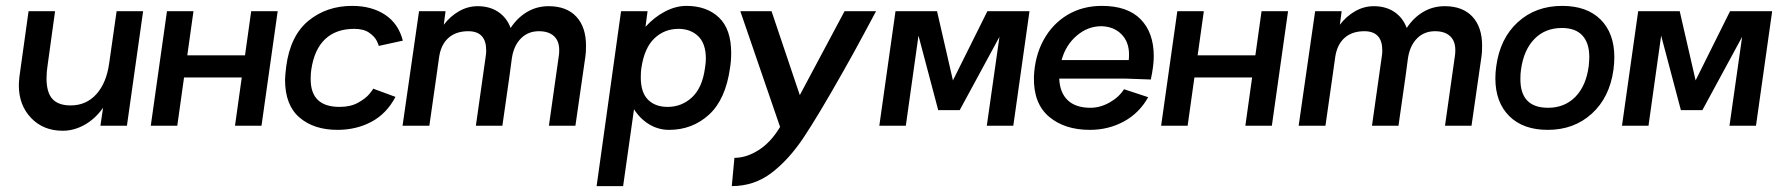

<svg xmlns="http://www.w3.org/2000/svg" viewBox="-20 -427 6061 652"><path d="M466 -389 411 0H321L330 -61Q303 -23 267 -3Q231 17 193 17Q127 17 85.5 -26.5Q44 -70 44 -137Q44 -147 46 -167L77 -389H167L142 -208Q138 -184 138 -161Q138 -113 158 -91Q178 -69 220 -69Q273 -69 307.5 -107.5Q342 -146 351 -214L352 -221L376 -389Z M833 -389H923L868 0H778L801 -164H605L582 0H492L547 -389H637L616 -239H812Z M948 -156Q948 -168 952 -202Q966 -306 1027.5 -356.5Q1089 -407 1176 -407Q1242 -407 1287.5 -377Q1333 -347 1348 -289L1266 -271Q1266 -275 1259 -289Q1252 -303 1233.5 -316Q1215 -329 1183 -329Q1121 -329 1084 -294Q1047 -259 1037 -190Q1035 -178 1035 -158Q1035 -64 1133 -64Q1170 -64 1195.5 -78Q1221 -92 1234 -107.5Q1247 -123 1247 -126L1323 -98Q1293 -41 1241.5 -13.5Q1190 14 1126 14Q1046 14 997 -28Q948 -70 948 -156Z M1970 -272Q1970 -248 1968 -236L1934 0H1844L1878 -240Q1879 -246 1879 -257Q1879 -288 1861 -304.5Q1843 -321 1810 -321Q1774 -321 1750 -297.5Q1726 -274 1719 -234L1718 -228L1710 -168L1686 0H1596L1630 -240Q1631 -246 1631 -256Q1631 -321 1570 -321Q1528 -321 1502.5 -298Q1477 -275 1471 -232L1462 -168L1438 0H1347L1403 -389H1493L1487 -343Q1509 -372 1539 -389Q1569 -406 1602 -406Q1643 -406 1672 -386.5Q1701 -367 1714 -332Q1737 -367 1770 -386.5Q1803 -406 1843 -406Q1904 -406 1937 -370.5Q1970 -335 1970 -272Z M2463 -247Q2463 -220 2459 -196Q2444 -89 2387.5 -37.5Q2331 14 2252 14Q2216 14 2185 -4.5Q2154 -23 2133 -56L2096 205H2006L2089 -389H2179L2172 -336Q2202 -369 2238.5 -388Q2275 -407 2311 -407Q2380 -407 2421.5 -367.5Q2463 -328 2463 -247ZM2377 -228Q2377 -279 2351 -304Q2325 -329 2284 -329Q2236 -329 2202 -296.5Q2168 -264 2158 -196Q2156 -184 2156 -164Q2156 -113 2180.5 -88.5Q2205 -64 2247 -64Q2295 -64 2330 -96.5Q2365 -129 2374 -196Q2377 -214 2377 -228Z M2955 -389Q2945 -371 2914.5 -313.5Q2884 -256 2842 -182Q2759 -35 2709 40Q2659 115 2600 160Q2541 205 2465 205L2474 109Q2515 109 2556.5 82.5Q2598 56 2629 4L2494 -389H2600L2696 -104L2848 -389Z M3333 -389H3476L3421 0H3331L3374 -302L3239 -53H3166L3099 -306L3056 0H2966L3021 -389H3162L3216 -154Z M3804 -160H3577Q3579 -112 3606 -86.5Q3633 -61 3683 -61Q3716 -61 3748 -79Q3780 -97 3797 -124L3879 -97Q3849 -43 3796.5 -14.5Q3744 14 3681 14Q3595 14 3542 -31Q3489 -76 3491 -166Q3494 -237 3524 -291.5Q3554 -346 3605 -376.5Q3656 -407 3722 -407Q3809 -407 3853.5 -361.5Q3898 -316 3898 -236Q3898 -204 3888 -157ZM3813 -223Q3814 -230 3814 -242Q3814 -285 3788 -311Q3762 -337 3720 -338Q3674 -338 3636.5 -306Q3599 -274 3585 -223Z M4264 -389H4354L4299 0H4209L4232 -164H4036L4013 0H3923L3978 -389H4068L4047 -239H4243Z M5013 -272Q5013 -248 5011 -236L4977 0H4887L4921 -240Q4922 -246 4922 -257Q4922 -288 4904 -304.5Q4886 -321 4853 -321Q4817 -321 4793 -297.5Q4769 -274 4762 -234L4761 -228L4753 -168L4729 0H4639L4673 -240Q4674 -246 4674 -256Q4674 -321 4613 -321Q4571 -321 4545.5 -298Q4520 -275 4514 -232L4505 -168L4481 0H4390L4446 -389H4536L4530 -343Q4552 -372 4582 -389Q4612 -406 4645 -406Q4686 -406 4715 -386.5Q4744 -367 4757 -332Q4780 -367 4813 -386.5Q4846 -406 4886 -406Q4947 -406 4980 -370.5Q5013 -335 5013 -272Z M5058 -161Q5058 -181 5061 -202Q5074 -297 5134.5 -352Q5195 -407 5285 -407Q5369 -407 5415.5 -360.5Q5462 -314 5462 -233Q5462 -213 5459 -190Q5446 -96 5385.5 -41Q5325 14 5236 14Q5152 14 5105 -33Q5058 -80 5058 -161ZM5375 -202Q5377 -224 5377 -233Q5377 -281 5353.5 -306.5Q5330 -332 5284 -332Q5227 -332 5190.5 -294.5Q5154 -257 5145 -190Q5143 -178 5143 -158Q5143 -61 5237 -61Q5293 -61 5329.5 -98Q5366 -135 5375 -202Z M5855 -389H5998L5943 0H5853L5896 -302L5761 -53H5688L5621 -306L5578 0H5488L5543 -389H5684L5738 -154Z"/></svg>

Font: Neutral Grotesk
Style: Italic
Weight: 400
Italic angle: -8°
Designer: Nawras Khrais
Foundry: Nawras Khrais
Version: Version 1.000